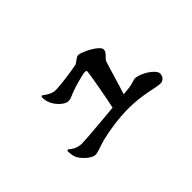

<svg xmlns="http://www.w3.org/2000/svg" viewBox="-49 -810 1099 1099"><g transform="rotate(-45 500.0 -261.0)"><path d="M513.7 -117.6 607.6 -118.8C632.3 -192 666.9 -315.2 680.8 -356.7C687.3 -377.7 720.1 -390.5 720.1 -417.4C720.1 -448.8 620.1 -498.4 593 -498.4C577.1 -498.4 556 -472.9 541 -469.6C496.3 -460.4 402.5 -447.1 359.7 -447.1C335.8 -447.1 311.3 -459.7 285.2 -481L275.8 -476.7C275.3 -458.1 279 -438.5 286 -422.8C300.2 -389.9 339 -350.5 368.7 -350.5C387.6 -350.5 399.9 -359.6 423 -368.2C457.5 -381.1 532.9 -402.8 553.2 -402.8C561.1 -402.8 564.9 -400 564.6 -392.6C562.4 -369.4 534.8 -207.8 513.7 -117.6ZM260 -23.9C281.6 -23.9 314.5 -39.8 355 -50.4C415.2 -65.8 505.4 -79.1 580.3 -78.8C695.2 -79.1 777.5 -49.5 810.8 -49.5C834.8 -49.5 850.8 -67.9 850.8 -91.6C850.8 -124.6 770.9 -174.2 727.8 -174.2C714.7 -174.2 704.4 -163.8 657.3 -158.7C567.8 -150.8 303.9 -124.6 250.2 -124.6C219.1 -124.6 193.8 -136.9 171.1 -157.3L161.9 -154.1C162.5 -127.9 164.5 -113.6 170.5 -98.9C180.9 -72.7 228.1 -23.9 260 -23.9Z"/></g></svg>

Font: Source Han Serif TW VF
Style: Regular
Weight: 250
Designer: Ryoko NISHIZUKA 西塚涼子 (kana & ideographs); Frank Grießhammer (Latin, Greek & Cyrillic); Wenlong ZHANG 张文龙 (bopomofo); San
Foundry: Adobe
Version: Version 2.002;hotconv 1.1.0;makeotfexe 2.6.0